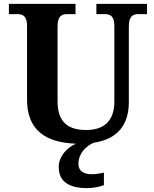

<svg xmlns="http://www.w3.org/2000/svg" viewBox="-20 -734 797 994"><path d="M433 240C454 240 497 234 518 224V160C494 165 473 168 455 168C415 168 386 152 386 115C386 59 426 22 465 5C592 -14 647 -91 647 -206V-596C647 -653 670 -661 698 -661H741V-714H479V-661H521C549 -661 572 -653 572 -600V-208C572 -106 516 -61 427 -61C336 -61 278 -98 278 -210V-596C278 -653 301 -661 329 -661H371V-714H26V-661H69C96 -661 120 -653 120 -600V-218C120 -62 214 4 373 10C324 31 284 78 284 130C284 206 336 240 433 240Z"/></svg>

Font: Noto Serif Test
Style: Bold
Weight: 700
Version: Version 1.000